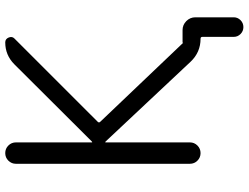

<svg xmlns="http://www.w3.org/2000/svg" viewBox="-126 -666 931 718"><g transform="rotate(-90 339.0 -307.5)"><path d="M537.1 -87.9Q537.1 -89.8 539.1 -89.8H585Q604.5 -89.8 618.7 -75.7Q632.8 -61.5 632.8 -42V101.6Q632.8 116.2 622.1 127Q611.3 137.7 596.2 137.7Q581.1 137.7 570.3 127Q559.6 116.2 559.6 101.6V-15.6Q559.6 -22.5 552.7 -22.5Q502 -22.5 466.8 -59.6L168 -377.9Q167 -378.9 166 -378.9Q165 -378.9 165 -377.9V-62.5Q165 -45.9 153.3 -34.2Q141.6 -22.5 125 -22.5Q108.4 -22.5 96.7 -34.2Q85 -45.9 85 -62.5V-712.9Q85 -729.5 96.7 -741.2Q108.4 -752.9 125 -752.9Q141.6 -752.9 153.3 -741.2Q165 -729.5 165 -712.9V-428.7Q165 -427.7 166 -427.7Q167 -427.7 168 -428.7L457 -718.8Q491.2 -752.9 539.1 -752.9Q551.8 -752.9 557.1 -740.2Q562.5 -727.5 553.7 -718.8L242.2 -407.2Q237.3 -402.3 242.2 -397.5Z"/></g></svg>

Font: Gen Jyuu Gothic Normal
Style: Regular
Weight: 300
Designer: [Source Han Sans]
Ryoko NISHIZUKA  (kana & ideographs); Paul D. Hunt (Latin, Greek & Cyrillic); Wenlong ZHANG  (bopomofo
Version: Version 1.002.20150607